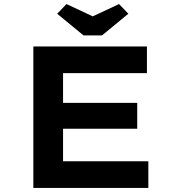

<svg xmlns="http://www.w3.org/2000/svg" viewBox="-20 -930 873 950"><path d="M145 0V-700H707V-568H292V-132H714V0ZM221 -293V-421H659V-293ZM393 -755 263 -862 309 -910 454 -842H424L569 -910L615 -862L485 -755Z"/></svg>

Font: Lexend Mega SemiBold
Style: Regular
Weight: 600
Designer: Bonnie Shaver-Troup, Thomas Jockin
Foundry: Lexend
Version: Version 1.007